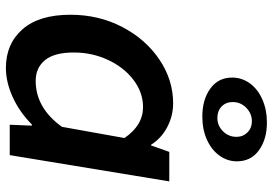

<svg xmlns="http://www.w3.org/2000/svg" viewBox="-157 -755 925 651"><g transform="rotate(90 305.5 -429.5)"><path d="M30 -206Q30 -302 71.5 -381.5Q113 -461 182 -507.5Q251 -554 330 -554Q373 -554 411 -534Q449 -514 471 -479H473L495 -541H595L506 0H403L406 -75H402Q361 -34 310 -10.5Q259 13 210 13Q129 13 79.5 -43Q30 -99 30 -206ZM410 -177 448 -389Q405 -452 343 -452Q294 -452 251.5 -420Q209 -388 183.5 -334Q158 -280 158 -217Q158 -151 184 -119.5Q210 -88 254 -88Q346 -88 410 -177ZM243 -754Q243 -787 262.5 -814Q282 -841 317 -856.5Q352 -872 396 -872Q452 -872 489.5 -845Q527 -818 527 -770Q527 -738 507.5 -711Q488 -684 453.5 -668.5Q419 -653 375 -653Q318 -653 280.5 -680Q243 -707 243 -754ZM444 -769Q444 -791 429 -806Q414 -821 391 -821Q365 -821 345.5 -802Q326 -783 326 -756Q326 -733 341 -718.5Q356 -704 380 -704Q406 -704 425 -723Q444 -742 444 -769Z"/></g></svg>

Font: Nebula Sans Semibold
Style: Regular
Weight: 600
Italic angle: -9°
Designer: Paul D. Hunt for Adobe (as Source Sans)
Foundry: Nebula Entertainment & Broadcasting LLC
Version: Version 1.010